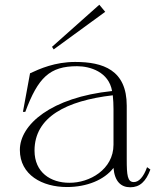

<svg xmlns="http://www.w3.org/2000/svg" viewBox="-20 -777 683 812"><path d="M263 14C347 14 421 -16 460 -67C465 -9 492 15 531 15C571 15 597 -9 616 -60L602 -70C587 -28 567 -7 546 -7C519 -7 516 -36 516 -103V-330C516 -481 416 -515 298 -515C212 -515 148 -486 107 -467L77 -304H87C141 -449 190 -497 306 -497C361 -497 440 -473 454 -392C196 -365 64 -250 64 -143C64 -37 159 14 263 14ZM273 -4C194 -4 126 -48 126 -140C126 -282 260 -351 457 -374C459 -357 460 -333 460 -316V-165C460 -60 358 -3 273 -4ZM425 -727 400 -757 200 -579 207 -568Z"/></svg>

Font: Sprat Light
Style: Regular
Weight: 300
Designer: Ethan Nakache
Foundry: Collletttivo
Version: Version 2.000;Glyphs 3.2 (3217)